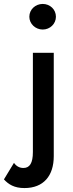

<svg xmlns="http://www.w3.org/2000/svg" viewBox="-94 -728 373 975"><path d="M55 -643C55 -607 86 -578 123 -578C160 -578 190 -607 190 -643C190 -680 160 -708 123 -708C86 -708 55 -680 55 -643ZM-23 99 -74 183C-51 208 -22 227 30 227C127 227 179 165 179 65V-460H73V44C73 100 57 125 25 125C4 125 -12 115 -23 99Z"/></svg>

Font: Jost Medium
Style: Regular
Weight: 500
Version: Version 3.710